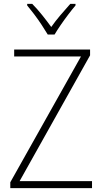

<svg xmlns="http://www.w3.org/2000/svg" viewBox="-20 -969 527 989"><path d="M454 0H33V-30L397 -678H53V-714H444V-684L81 -36H454ZM226 -791Q213 -813 194.5 -841Q176 -869 156 -895.5Q136 -922 120 -941V-949H146Q171 -924 197 -891.5Q223 -859 244 -830Q265 -860 290.5 -890Q316 -920 342 -949H369V-941Q352 -921 331.5 -894Q311 -867 292.5 -840Q274 -813 261 -791Z"/></svg>

Font: Noto Sans Gujarati UI SemiCondensed ExtraLight
Style: Regular
Weight: 200
Width: 4
Designer: Jelle Bosma - Monotype Design Team, Universal Thirst
Foundry: Monotype Imaging Inc.
Version: Version 2.106; ttfautohint (v1.8.4.7-5d5b)